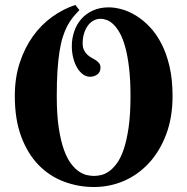

<svg xmlns="http://www.w3.org/2000/svg" viewBox="-20 -750 759 778"><path d="M314.9 -575.2Q314.9 -558.1 320.3 -547.1Q325.7 -536.1 333.7 -528.6Q341.8 -521 351.1 -516.1Q360.4 -511.2 368.4 -505.9Q376.5 -500.5 381.8 -493.7Q387.2 -486.8 387.2 -476.1Q387.2 -458 374.5 -448.5Q361.8 -439 345.2 -439Q329.6 -439 316.2 -448.7Q302.7 -458.5 292.7 -475.3Q282.7 -492.2 276.9 -514.9Q271 -537.6 271 -563Q271 -594.2 280.8 -622.8Q290.5 -651.4 309.6 -673.1Q328.6 -694.8 356.7 -707.5Q384.8 -720.2 420.9 -720.2Q445.3 -720.2 474.1 -712.2Q502.9 -704.1 531.5 -686.5Q560.1 -668.9 586.7 -641.1Q613.3 -613.3 634 -573.2Q654.8 -533.2 667 -480.5Q679.2 -427.7 679.2 -360.8Q679.2 -274.4 653.6 -206.1Q627.9 -137.7 584.2 -90.1Q540.5 -42.5 482.9 -17.3Q425.3 7.8 360.8 7.8Q296.9 7.8 238.8 -14.2Q180.7 -36.1 136.5 -81.3Q92.3 -126.5 66.2 -196Q40 -265.6 40 -360.8Q40 -434.6 59.8 -495.1Q79.6 -555.7 113 -602.5Q146.5 -649.4 190.9 -681.4Q235.4 -713.4 285.2 -730L301.8 -709Q287.6 -694.8 275.4 -679.7Q263.2 -664.6 252.9 -645.3Q242.7 -626 234.6 -600.8Q226.6 -575.7 221.2 -541.7Q215.8 -507.8 212.9 -463.4Q210 -418.9 210 -360.8Q210 -285.6 218 -232.4Q226.1 -179.2 239 -143.3Q252 -107.4 268.3 -86.2Q284.7 -64.9 301.3 -54.2Q317.9 -43.5 333.5 -40.3Q349.1 -37.1 360.8 -37.1Q372.6 -37.1 387.9 -40.3Q403.3 -43.5 419.7 -54.2Q436 -64.9 452.1 -86.2Q468.3 -107.4 480.7 -143.3Q493.2 -179.2 501 -232.4Q508.8 -285.6 508.8 -360.8Q508.8 -426.8 502.9 -475.6Q497.1 -524.4 487.5 -559.1Q478 -593.8 465.6 -616Q453.1 -638.2 439.7 -651.1Q426.3 -664.1 412.8 -668.9Q399.4 -673.8 388.2 -673.8Q370.6 -673.8 356.9 -665.5Q343.3 -657.2 334 -643.3Q324.7 -629.4 319.8 -611.6Q314.9 -593.8 314.9 -575.2Z"/></svg>

Font: Berkshire Swash
Style: Regular
Weight: 400
Designer: Astigmatic (AOETI)
Foundry: Astigmatic (AOETI)
Version: Version 1.001